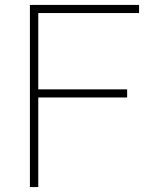

<svg xmlns="http://www.w3.org/2000/svg" viewBox="-20 -760 618 780"><path d="M101.5 0V-740H545V-707H135.5V-397H496.5V-364H135.5V0Z"/></svg>

Font: Encode Sans SemiExpanded SemiExpanded Thin
Style: Regular
Weight: 100
Width: 6
Designer: Multiple Designers
Foundry: Impallari Type
Version: Version 3.000; ttfautohint (v1.8.3) -l 8 -r 50 -G 200 -x 14 